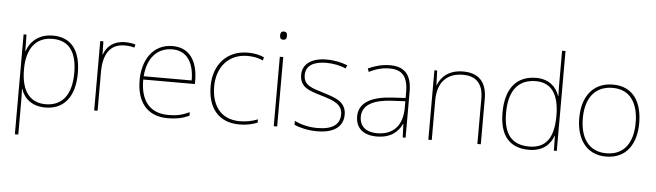

<svg xmlns="http://www.w3.org/2000/svg" viewBox="-56 -991 4968 1455"><g transform="rotate(5 2428.5 -264.0)"><path d="M313 -538C203 -538 139 -472 117 -402H115L113 -528H91V232H117V15C117 -27 117 -71 115 -116H117C139 -46 198 10 303 10C444 10 526 -91 526 -269C526 -445 453 -538 313 -538ZM313 -513C435 -513 499 -434 499 -269C499 -101 426 -15 303 -15C189 -15 117 -92 117 -262V-265C117 -421 185 -513 313 -513Z M861 -536C776 -536 721 -488 702 -427H700L698 -528H674V0H700V-297C700 -428 750 -511 861 -511C891 -511 911 -508 936 -501L942 -525C918 -532 893 -536 861 -536Z M1225 -538C1071 -538 997 -408 997 -259C997 -104 1068 10 1234 10C1298 10 1346 0 1397 -23V-50C1335 -22 1298 -15 1234 -15C1097 -15 1022 -105 1024 -266H1417V-291C1417 -430 1360 -538 1225 -538ZM1225 -513C1337 -513 1391 -423 1390 -291H1025C1037 -436 1113 -513 1225 -513Z M1780 10C1835 10 1883 -2 1916 -16V-41C1877 -25 1828 -15 1780 -15C1628 -15 1564 -125 1564 -261C1564 -409 1653 -513 1797 -513C1835 -513 1875 -507 1915 -489L1920 -514C1883 -530 1845 -538 1797 -538C1635 -538 1537 -422 1537 -261C1537 -106 1611 10 1780 10Z M2053 -721C2033 -721 2028 -706 2028 -690C2028 -673 2033 -659 2053 -659C2077 -659 2080 -673 2080 -690C2080 -706 2077 -721 2053 -721ZM2066 -528H2040V0H2066Z M2568 -134C2568 -235 2478 -258 2390 -286C2309 -312 2240 -325 2240 -407C2240 -478 2299 -513 2395 -513C2448 -513 2507 -501 2544 -483L2555 -508C2513 -525 2458 -538 2395 -538C2283 -538 2213 -489 2213 -407C2213 -309 2288 -290 2381 -262C2469 -236 2541 -212 2541 -134C2541 -60 2491 -15 2370 -15C2308 -15 2249 -28 2196 -54V-24C2234 -7 2297 10 2370 10C2502 10 2568 -45 2568 -134Z M2879 -537C2820 -537 2765 -522 2712 -498L2721 -472C2778 -501 2826 -512 2879 -512C2972 -512 3017 -463 3017 -343V-300L2914 -294C2757 -285 2663 -234 2663 -129C2663 -45 2717 10 2823 10C2931 10 2987 -42 3015 -103H3017L3021 0H3043V-350C3043 -480 2988 -537 2879 -537ZM2916 -270 3017 -275V-220C3015 -99 2956 -15 2823 -15C2738 -15 2691 -58 2691 -129C2691 -222 2780 -263 2916 -270Z M3435 -538C3323 -538 3266 -478 3243 -417H3241L3237 -528H3216V0H3242V-302C3242 -446 3320 -513 3435 -513C3532 -513 3589 -462 3589 -345V0H3615V-346C3615 -477 3549 -538 3435 -538Z M3982 10C4087 10 4143 -46 4167 -113H4169L4171 0H4193V-760H4167V-543C4167 -501 4167 -459 4169 -414H4167C4145 -484 4086 -538 3990 -538C3840 -538 3758 -437 3758 -254C3758 -83 3830 10 3982 10ZM3982 -15C3848 -15 3785 -94 3785 -254C3785 -427 3858 -513 3990 -513C4109 -513 4167 -426 4167 -266V-263C4167 -107 4115 -15 3982 -15Z M4797 -264C4797 -417 4733 -538 4574 -538C4427 -538 4341 -432 4341 -264C4341 -107 4416 10 4568 10C4725 10 4797 -109 4797 -264ZM4368 -264C4368 -420 4442 -513 4574 -513C4715 -513 4770 -402 4770 -264C4770 -119 4708 -15 4568 -15C4433 -15 4368 -117 4368 -264Z"/></g></svg>

Font: Noto Sans Meetei Mayek Thin
Style: Regular
Weight: 100
Designer: Monotype Design Team and Neelakash Kshetrimayum
Foundry: Monotype Imaging Inc.
Version: Version 2.002